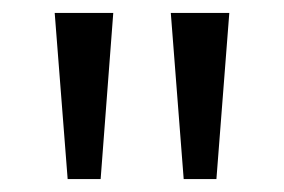

<svg xmlns="http://www.w3.org/2000/svg" viewBox="-20 -734 441 298"><path d="M155.8 -713.9 136.2 -456.1H85L64.9 -713.9ZM335.9 -713.9 315.9 -456.1H265.1L245.1 -713.9Z"/></svg>

Font: f3_1792  
Style: Regular
Weight: 400
Foundry: Ascender Corporation
Version: Version 1.10